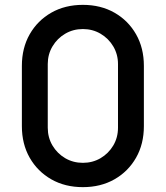

<svg xmlns="http://www.w3.org/2000/svg" viewBox="-20 -755 682 790"><path d="M321 15Q247.5 15 191 -17.2Q134.5 -49.5 102.2 -106Q70 -162.5 70 -236V-484Q70 -557.5 102.2 -614Q134.5 -670.5 191 -702.8Q247.5 -735 321 -735Q394.5 -735 451 -702.8Q507.5 -670.5 539.8 -614Q572 -557.5 572 -484V-236Q572 -162.5 539.8 -106Q507.5 -49.5 451 -17.2Q394.5 15 321 15ZM321 -85Q361 -85 393.8 -104.2Q426.5 -123.5 446 -156.2Q465.5 -189 465.5 -229.5V-491.5Q465.5 -531.5 446 -564.2Q426.5 -597 393.8 -616.2Q361 -635.5 321 -635.5Q281 -635.5 248.2 -616.2Q215.5 -597 196 -564.2Q176.5 -531.5 176.5 -491.5V-229.5Q176.5 -189 196 -156.2Q215.5 -123.5 248.2 -104.2Q281 -85 321 -85Z"/></svg>

Font: Manrope ExtraLight SemiBold
Style: Regular
Weight: 600
Version: Version 4.504